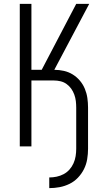

<svg xmlns="http://www.w3.org/2000/svg" viewBox="-20 -755 540 990"><path d="M234 215V160Q253 160 272 156Q291 152 308 143Q325 134 338 119.5Q351 105 359 87Q367 69 370 50Q373 31 373 12V-200Q373 -217 371 -234Q369 -251 363 -267.5Q357 -284 347 -298Q337 -312 323 -322Q309 -332 292 -336Q275 -340 258 -340H142V0H82V-735H142V-395H195L373 -735H440L260 -395Q285 -395 309.5 -389.5Q334 -384 355 -371Q376 -358 392 -339Q408 -320 417.5 -297Q427 -274 430.5 -249.5Q434 -225 434 -200V12Q434 39 429.5 66Q425 93 413 117Q401 141 382 161Q363 181 338.5 193Q314 205 287.5 210Q261 215 234 215Z"/></svg>

Font: Iosevka Fixed Light
Style: Regular
Weight: 300
Monospace: yes
Designer: Belleve Invis
Foundry: Belleve Invis
Version: Version 32.3.0